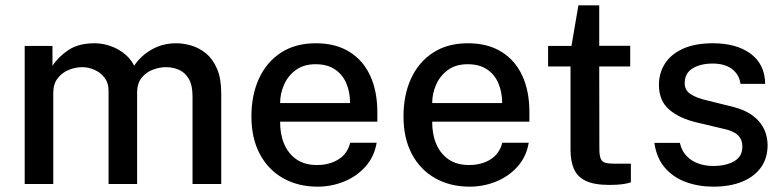

<svg xmlns="http://www.w3.org/2000/svg" viewBox="-20 -689 2937 719"><path d="M72.5 0V-517H176.5V-442.5Q198.5 -476.5 236.5 -501.8Q274.5 -527 334.5 -527Q362.5 -527 391.2 -517.5Q420 -508 444.2 -489.2Q468.5 -470.5 482.5 -443Q507 -480 548 -503.5Q589 -527 640 -527Q667.5 -527 697 -518.2Q726.5 -509.5 751.8 -488.8Q777 -468 792.8 -431.5Q808.5 -395 808.5 -339V0H701V-327.5Q701 -370 686.8 -394Q672.5 -418 649.8 -427.8Q627 -437.5 601.5 -437.5Q578.5 -437.5 553.5 -428.5Q528.5 -419.5 511 -398.5Q493.5 -377.5 493.5 -341.5V0H386.5V-350.5Q386.5 -379 371.2 -398.5Q356 -418 333.2 -427.8Q310.5 -437.5 288 -437.5Q263 -437.5 238 -427.5Q213 -417.5 196.2 -396.2Q179.5 -375 179.5 -341.5V0Z M1169.5 10Q1096 10 1040 -21.8Q984 -53.5 952.8 -112.5Q921.5 -171.5 921.5 -253Q921.5 -333.5 950 -395.2Q978.5 -457 1032.5 -492Q1086.5 -527 1162.5 -527Q1237 -527 1288.5 -495Q1340 -463 1366.5 -405.2Q1393 -347.5 1393 -269V-233.5H1029Q1028.5 -187 1044 -150.2Q1059.5 -113.5 1090.2 -92.2Q1121 -71 1167 -71Q1213.5 -71 1247.2 -92Q1281 -113 1291.5 -154.5H1390.5Q1381.5 -101.5 1348 -64.5Q1314.5 -27.5 1267.5 -8.8Q1220.5 10 1169.5 10ZM1029 -303H1291Q1291 -343.5 1277 -376.8Q1263 -410 1234.2 -429.2Q1205.5 -448.5 1162 -448.5Q1117.5 -448.5 1088 -427Q1058.5 -405.5 1043.8 -372Q1029 -338.5 1029 -303Z M1739 10Q1665.5 10 1609.5 -21.8Q1553.5 -53.5 1522.2 -112.5Q1491 -171.5 1491 -253Q1491 -333.5 1519.5 -395.2Q1548 -457 1602 -492Q1656 -527 1732 -527Q1806.5 -527 1858 -495Q1909.5 -463 1936 -405.2Q1962.5 -347.5 1962.5 -269V-233.5H1598.5Q1598 -187 1613.5 -150.2Q1629 -113.5 1659.8 -92.2Q1690.5 -71 1736.5 -71Q1783 -71 1816.8 -92Q1850.5 -113 1861 -154.5H1960Q1951 -101.5 1917.5 -64.5Q1884 -27.5 1837 -8.8Q1790 10 1739 10ZM1598.5 -303H1860.5Q1860.5 -343.5 1846.5 -376.8Q1832.5 -410 1803.8 -429.2Q1775 -448.5 1731.5 -448.5Q1687 -448.5 1657.5 -427Q1628 -405.5 1613.2 -372Q1598.5 -338.5 1598.5 -303Z M2262 3.5Q2204.5 3.5 2173 -12Q2141.5 -27.5 2129 -56.8Q2116.5 -86 2116.5 -127.5V-440H2032.5V-517H2120L2146 -669H2224V-517.5H2340V-440H2224L2224.5 -131.5Q2224.5 -106 2229.8 -94.2Q2235 -82.5 2247.8 -79.2Q2260.5 -76 2282.5 -76H2342.5V-6.5Q2333 -2.5 2313.2 0.5Q2293.5 3.5 2262 3.5Z M2650.5 10Q2596.5 10 2549.2 -7Q2502 -24 2470.2 -60.5Q2438.5 -97 2430.5 -154H2526Q2532.5 -124.5 2550.8 -105.2Q2569 -86 2594.8 -76.8Q2620.5 -67.5 2650 -67.5Q2699 -67.5 2729.5 -85.2Q2760 -103 2760 -140Q2760 -166.5 2743.5 -182.5Q2727 -198.5 2692 -206L2589 -230.5Q2525 -245.5 2486.5 -278.2Q2448 -311 2447.5 -370Q2447.5 -415.5 2470.2 -451Q2493 -486.5 2538.2 -506.8Q2583.5 -527 2650 -527Q2737.5 -527 2790.8 -488Q2844 -449 2845.5 -375H2753Q2748 -410.5 2720.8 -430.8Q2693.5 -451 2649 -451Q2603 -451 2573.5 -432.8Q2544 -414.5 2544 -377Q2544 -351.5 2565.8 -336.8Q2587.5 -322 2630 -312.5L2728 -288Q2766 -278 2790.5 -261.8Q2815 -245.5 2829 -226Q2843 -206.5 2848.8 -185.5Q2854.5 -164.5 2854.5 -146Q2854.5 -97 2829.8 -62.2Q2805 -27.5 2759.5 -8.8Q2714 10 2650.5 10Z"/></svg>

Font: Public Sans Thin Medium
Style: Regular
Weight: 500
Version: Version 2.001